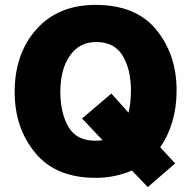

<svg xmlns="http://www.w3.org/2000/svg" viewBox="-20 -714 783 786"><path d="M40 -337Q40 -494 129 -594Q218 -694 371 -694Q537 -694 620 -592Q703 -490 703 -344Q703 -275 685.5 -216Q668 -157 636 -111L697 -45L585 52L520 -16Q488 -2 450.5 6Q413 14 371 14Q208 14 124 -88.5Q40 -191 40 -337ZM227 -338Q227 -252 260 -195Q293 -138 370 -138Q377 -138 385 -138.5Q393 -139 400 -140L316 -229L436 -331L506 -253Q511 -272 513.5 -295Q516 -318 516 -344Q516 -429 482.5 -485.5Q449 -542 373 -542Q305 -542 266 -486Q227 -430 227 -338Z"/></svg>

Font: Palanquin Dark
Style: Bold
Weight: 700
Designer: Pria Ravichandran
Version: Version 1.000